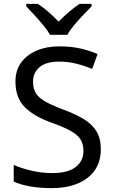

<svg xmlns="http://www.w3.org/2000/svg" viewBox="-20 -964 589 994"><path d="M502 -191Q502 -96 433 -43Q364 10 247 10Q187 10 136 1Q85 -8 51 -24V-110Q87 -94 140.5 -81Q194 -68 251 -68Q331 -68 371.5 -99Q412 -130 412 -183Q412 -218 397 -242Q382 -266 345.5 -286.5Q309 -307 244 -330Q153 -363 106.5 -411Q60 -459 60 -542Q60 -599 89 -639.5Q118 -680 169.5 -702Q221 -724 288 -724Q347 -724 396 -713Q445 -702 485 -684L457 -607Q420 -623 376.5 -634Q333 -645 286 -645Q219 -645 185 -616.5Q151 -588 151 -541Q151 -505 166 -481Q181 -457 215 -438Q249 -419 307 -397Q370 -374 413.5 -347.5Q457 -321 479.5 -284Q502 -247 502 -191ZM239 -784Q226 -807 204 -833.5Q182 -860 158 -886Q134 -912 116 -931V-944H176Q202 -927 230 -903Q258 -879 283 -852Q310 -879 338 -903Q366 -927 392 -944H454V-931Q435 -912 410.5 -886Q386 -860 363.5 -833.5Q341 -807 329 -784Z"/></svg>

Font: Go Noto Kurrent-Regular
Style: Regular
Weight: 400
Designer: Monotype Design Team
Foundry: Monotype Imaging Inc.
Version: Version 2.012; ttfautohint (v1.8.4.7-5d5b)